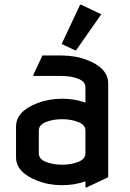

<svg xmlns="http://www.w3.org/2000/svg" viewBox="-20 -785 558 824"><path d="M444.3 -24.4 351.6 19.5H346.7V-6.8Q299.8 9.8 246.6 9.8Q189.5 9.8 140.1 -9.3Q48.8 -45.4 48.8 -109.9V-241.7Q48.8 -307.1 140.1 -342.3Q189.5 -361.3 246.6 -361.3Q300.3 -361.3 346.7 -344.7V-410.2Q346.7 -434.6 316.2 -446.8Q285.6 -459 241.7 -459H123V-463.9L162.1 -546.9H241.7Q303.7 -546.9 353 -527.8Q444.3 -492.7 444.3 -427.2ZM146.5 -127Q146.5 -102.5 177 -90.3Q207.5 -78.1 246.6 -78.1Q285.6 -78.1 316.2 -90.3Q346.7 -102.5 346.7 -127V-224.6Q346.7 -249 316.2 -261.2Q285.6 -273.4 246.6 -273.4Q207.5 -273.4 176.8 -261.2Q146.5 -249 146.5 -224.6ZM323.7 -764.6H328.6L414.6 -723.6L306.6 -569.3H301.8L244.6 -596.2Z"/></svg>

Font: Nova Flat
Style: Book
Weight: 400
Version: Version 2.000